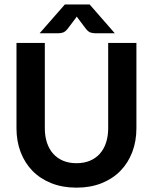

<svg xmlns="http://www.w3.org/2000/svg" viewBox="-20 -843 693 870"><path d="M54.7 0ZM326.7 -103.5Q360.8 -103.5 387.5 -114.7Q414.1 -126 432.4 -146.5Q450.7 -167 460.4 -196.3Q470.2 -225.6 470.2 -261.7V-648.4H598.1V-261.7Q598.1 -203.1 579.3 -153.8Q560.5 -104.5 525.4 -68.6Q490.2 -32.7 439.9 -12.7Q389.6 7.3 326.7 7.3Q263.7 7.3 213.1 -12.7Q162.6 -32.7 127.4 -68.6Q92.3 -104.5 73.5 -153.8Q54.7 -203.1 54.7 -261.7V-648.4H183.1V-261.7Q183.1 -225.6 192.9 -196.3Q202.6 -167 220.9 -146.5Q239.3 -126 265.9 -114.7Q292.5 -103.5 326.7 -103.5ZM500 -692.4H410.2Q402.8 -692.4 392.1 -695.1Q381.3 -697.8 370.1 -711.4L335.4 -757.3L327.6 -768.1Q326.2 -765.6 324.5 -762.7Q322.8 -759.8 320.3 -757.3L285.6 -711.4Q274.4 -697.8 263.7 -695.1Q252.9 -692.4 245.6 -692.4H159.7L273.9 -822.8H386.2Z"/></svg>

Font: Carlito
Style: Bold
Weight: 700
Designer: Lukasz Dziedzic
Foundry: tyPoland Lukasz Dziedzic
Version: Version 1.104